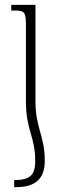

<svg xmlns="http://www.w3.org/2000/svg" viewBox="-20 -512 249 785"><path d="M86 -101V-414Q86 -449 78.5 -459Q71 -469 45 -469H26V-492H125V-100Q125 -60 130.5 -30.5Q136 -1 143.5 24.5Q151 50 157 79Q163 108 163 147Q163 253 48 253H38V224H46Q84 224 104 208Q124 192 124 148Q124 112 118.5 84.5Q113 57 105 31Q97 5 91.5 -26Q86 -57 86 -101Z"/></svg>

Font: Noto Serif Armenian SemiCondensed ExtraLight
Style: Regular
Weight: 200
Width: 4
Designer: Monotype Design Team
Foundry: Monotype Imaging Inc.
Version: Version 2.008; ttfautohint (v1.8.4.7-5d5b)